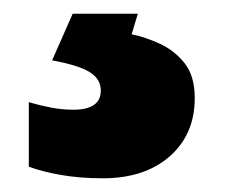

<svg xmlns="http://www.w3.org/2000/svg" viewBox="-20 -20 328 280"><path d="M264 123Q264 176 227.5 208Q191 240 130 240Q96 240 68 235Q40 230 22 223V129Q39 134 55 137Q71 140 87 140Q127 140 127 112Q127 95 110.5 85Q94 75 56 68L86 0H181L172 30Q192 34 213.5 44Q235 54 249.5 72.5Q264 91 264 123Z"/></svg>

Font: Noto Sans Black
Style: Regular
Weight: 900
Designer: Monotype Design Team
Foundry: Monotype Imaging Inc.
Version: Version 2.007